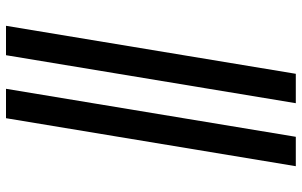

<svg xmlns="http://www.w3.org/2000/svg" viewBox="-203 -660 1006 640"><g transform="rotate(90 300.0 -340.0)"><path d="M276 143 436 -823H534L374 143ZM66 143 226 -823H324L164 143Z"/></g></svg>

Font: Iosevka HT Extended
Style: Bold Italic
Weight: 700
Width: 7
Italic angle: -9°
Monospace: yes
Designer: Belleve Invis
Foundry: Belleve Invis
Version: Version 32.3.0; ttfautohint (v1.8.4)